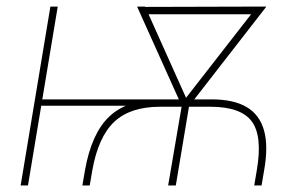

<svg xmlns="http://www.w3.org/2000/svg" viewBox="-20 -566 930 586"><path d="M502.9 -262.7 496.1 -243.2H89.8L96.7 -262.7ZM156.2 -545.9 65.4 0H43L133.8 -545.9ZM253.9 0H231.4L239.3 -45.9Q259.3 -159.7 314.5 -211.2Q369.6 -262.7 472.7 -262.7H626Q692.9 -262.7 732.7 -239.3Q772.5 -215.8 785.9 -167.7Q799.3 -119.6 786.1 -45.9L778.3 0H755.9L763.7 -45.9Q781.7 -150.4 748.5 -195.3Q715.3 -240.2 622.1 -240.2H468.8Q377.4 -240.2 328.6 -194.1Q279.8 -147.9 261.7 -45.9ZM769.5 -545.9 751 -522.5H424.8L418 -544.9ZM534.2 -250 764.6 -545.9H793L551.8 -235.4H546.9ZM422.9 -545.9 555.7 -250 543 -235.4H538.1L398.4 -545.9ZM560.5 -262.7 516.6 0H493.2L538.1 -262.7Z"/></svg>

Font: Inter Tight Thin
Style: Italic
Weight: 250
Italic angle: -9.39999°
Designer: Rasmus Andersson
Foundry: rsms
Version: Version 3.004